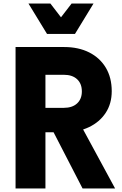

<svg xmlns="http://www.w3.org/2000/svg" viewBox="-20 -1066 690 1086"><path d="M68 0V-800H343Q424 -800 484.5 -769.5Q545 -739 578.5 -683Q612 -627 612 -550Q612 -480 578 -428Q544 -376 483.5 -347Q423 -318 343 -318H237V0ZM447 0 269 -345H444L631 0ZM237 -456H341Q389 -456 416 -481Q443 -506 443 -549Q443 -593 416 -618Q389 -643 341 -643H237ZM509 -1046 404 -874H246L141 -1046H265L369 -911H281L385 -1046Z"/></svg>

Font: Martian Mono SemiCondensed
Style: Bold
Weight: 700
Width: 4
Designer: Roman Shamin
Foundry: Evil Martians
Version: Version 1.000